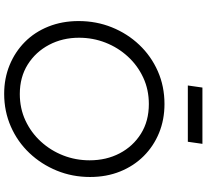

<svg xmlns="http://www.w3.org/2000/svg" viewBox="-55 -924 991 921"><g transform="rotate(90 440.5 -463.5)"><path d="M81 -345Q81 -430 111 -504.5Q141 -579 195 -636Q249 -693 321.5 -725Q394 -757 479 -757Q554 -757 617.5 -731Q681 -705 728.5 -657.5Q776 -610 802.5 -544.5Q829 -479 829 -400Q829 -315 798.5 -240.5Q768 -166 714 -109Q660 -52 587 -20Q514 12 430 12Q356 12 292.5 -14Q229 -40 181.5 -87Q134 -134 107.5 -200Q81 -266 81 -345ZM749 -398Q749 -478 715.5 -542Q682 -606 621.5 -644Q561 -682 479 -682Q410 -682 352 -655Q294 -628 251 -581Q208 -534 184.5 -474Q161 -414 161 -347Q161 -268 195 -203.5Q229 -139 289.5 -101Q350 -63 431 -63Q500 -63 558 -90Q616 -117 659 -164Q702 -211 725.5 -271Q749 -331 749 -398ZM390 -869 400 -939H670L660 -869Z"/></g></svg>

Font: Kosmopol Plus Jakarta Sans Italic It
Style: Regular
Weight: 400
Italic angle: -8.04999°
Designer: Gumpita Rahayu
Foundry: Tokotype
Version: Version 2.006